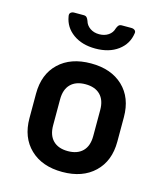

<svg xmlns="http://www.w3.org/2000/svg" viewBox="-117 -874 834 971"><g transform="rotate(15 300.0 -388.0)"><path d="M300 9Q194 9 132 -50.5Q70 -110 70 -211V-339Q70 -441 132 -500Q194 -559 300 -559Q406 -559 468 -500Q530 -441 530 -339V-211Q530 -110 468 -50.5Q406 9 300 9ZM300 -100Q350 -100 377.5 -127.5Q405 -155 405 -207V-343Q405 -395 377.5 -422.5Q350 -450 300 -450Q250 -450 222.5 -422.5Q195 -395 195 -343V-207Q195 -155 222.5 -127.5Q250 -100 300 -100ZM300 -637Q230 -637 183.5 -670.5Q137 -704 128 -759Q125 -772 132 -778.5Q139 -785 151 -785H200Q211 -785 216.5 -779Q222 -773 226 -762Q232 -740 252 -726Q272 -712 300 -712Q328 -712 348 -725.5Q368 -739 374 -762Q378 -773 383.5 -779Q389 -785 400 -785H449Q461 -785 468 -779Q475 -773 473 -763Q465 -706 418.5 -671.5Q372 -637 300 -637Z"/></g></svg>

Font: Pitagon Sans Mono
Style: Bold
Weight: 700
Monospace: yes
Designer: Travis Tran
Foundry: Pitagon
Version: Version 1.001; ttfautohint (v1.8.4.7-5d5b);gftools[0.9.26]